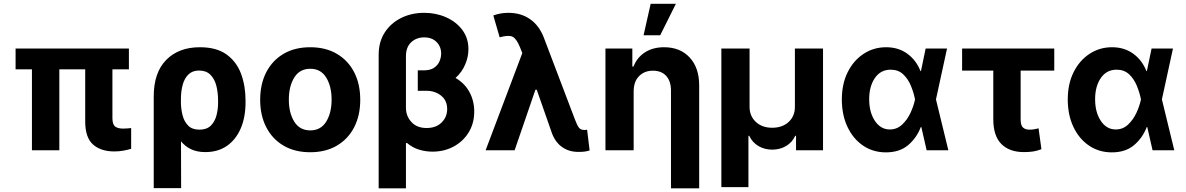

<svg xmlns="http://www.w3.org/2000/svg" viewBox="-20 -806 6360 1030"><path d="M671.5 -545.5V-433.9H583.1V-170.8Q583.5 -138.1 597.8 -127.1Q612.2 -116.1 641 -116.1Q653.4 -116.1 664.4 -117.2Q675.4 -118.3 683.6 -119V-7.8Q664.8 -2.1 642 2.1Q619.3 6.4 593 6.4Q521.3 6.4 479.4 -30.5Q437.5 -67.5 437.1 -152.7V-433.9H298.3V0H151.3V-433.9H63.6V-545.5Z M804.7 203.1V-288.4Q804.7 -416.9 871.8 -484.7Q938.9 -552.6 1052.2 -552.6Q1141.7 -552.6 1195.5 -513.7Q1249.3 -474.8 1273.3 -409.8Q1297.2 -344.8 1297.2 -267V-257.1Q1297.2 -176.8 1271.3 -116.8Q1245.4 -56.8 1197.3 -23.4Q1149.1 9.9 1081.7 9.9Q1037.3 9.9 1005.5 -5.1Q973.7 -20.2 951 -47.9L951.7 203.1ZM950.6 -251.8Q951.3 -219.1 959.7 -186.6Q968 -154.1 989.3 -132.3Q1010.7 -110.4 1050.1 -110.4Q1089.1 -110.4 1111 -132.1Q1132.8 -153.8 1141.5 -187.5Q1150.2 -221.2 1149.9 -257.1V-267Q1149.9 -310.4 1140.3 -346.9Q1130.7 -383.5 1108.3 -405.5Q1085.9 -427.6 1047.9 -427.6Q1012.4 -427.6 990.9 -406.6Q969.5 -385.7 960 -350.9Q950.6 -316.1 950.6 -274.5Z M1644.2 10.7Q1561.4 10.7 1501.2 -24.7Q1441.1 -60 1408.4 -123.4Q1375.7 -186.8 1375.7 -270.6Q1375.7 -355.1 1408.4 -418.5Q1441.1 -481.9 1501.2 -517.2Q1561.4 -552.6 1644.2 -552.6Q1726.9 -552.6 1787.1 -517.2Q1847.3 -481.9 1880 -418.5Q1912.6 -355.1 1912.6 -270.6Q1912.6 -186.8 1880 -123.4Q1847.3 -60 1787.1 -24.7Q1726.9 10.7 1644.2 10.7ZM1644.9 -106.5Q1701 -106.5 1729.9 -153.4Q1758.9 -200.3 1758.9 -271.7Q1758.9 -343 1729.9 -390.1Q1701 -437.1 1644.9 -437.1Q1587.7 -437.1 1558.6 -390.1Q1529.5 -343 1529.5 -271.7Q1529.5 -200.3 1558.6 -153.4Q1587.7 -106.5 1644.9 -106.5Z M2255.7 -737.2Q2318.9 -737.2 2372.9 -713.4Q2426.8 -689.6 2459.9 -645.8Q2492.9 -601.9 2492.9 -541.9Q2492.9 -500 2475.1 -459Q2457.4 -418 2423.7 -387.8Q2473 -359.4 2498.6 -311.8Q2524.1 -264.2 2524.1 -208.1Q2524.1 -144.5 2494.3 -95.9Q2464.5 -47.2 2413.7 -19.9Q2362.9 7.5 2300.1 7.5Q2263.5 7.5 2228.2 -3.2Q2192.8 -13.8 2162.3 -39.8L2157.7 -37.6V204.5H2011.4V-513.8Q2011.7 -582.4 2044.4 -632.5Q2077.1 -682.5 2132.5 -709.9Q2187.9 -737.2 2255.7 -737.2ZM2221.2 -420.5V-428.6H2253.2Q2288.7 -428.6 2308.9 -442.6Q2329.2 -456.7 2337.9 -477.5Q2346.6 -498.2 2346.6 -518.1Q2346.6 -556.1 2321.9 -580.8Q2297.2 -605.5 2255.7 -605.5Q2213.8 -605.5 2185.7 -579.2Q2157.7 -552.9 2157.7 -504.6V-228Q2157.7 -183.6 2187 -151.5Q2216.3 -119.3 2268.8 -119.3Q2319.2 -119.3 2349.1 -148.8Q2378.9 -178.3 2378.9 -220.9Q2378.9 -267 2346.2 -293Q2313.6 -318.9 2267.8 -318.9H2221.2Z M3082.7 8.9Q3033.4 8.9 2997 -16Q2960.6 -40.8 2941.8 -89.1L2859.4 -324.6H2852.3L2740.8 0H2585.2L2782 -521.3L2769.2 -553.3Q2750.7 -598.7 2729.6 -609Q2708.5 -619.3 2660.5 -605.8L2626.4 -723Q2644.9 -729.8 2664.6 -733.5Q2684.3 -737.2 2707 -737.2Q2774.9 -737.2 2823.7 -703.1Q2872.5 -669 2897.4 -604.4L3063.9 -166.2Q3075.6 -134.9 3085.2 -121.8Q3094.8 -108.7 3114.3 -108.7Q3118.3 -108.7 3122.5 -109.2Q3126.8 -109.7 3129.6 -110.1L3143.1 1.1Q3117.9 9.6 3082.7 8.9Z M3379.3 -315.3V0H3228V-545.5H3372.2V-449.2H3378.6Q3397 -497.2 3439.6 -524.9Q3482.2 -552.6 3542.6 -552.6Q3628.6 -552.6 3679.7 -497.7Q3730.8 -442.8 3730.8 -347.3V204.5H3579.5V-320.3Q3579.5 -370.4 3554 -398.6Q3528.4 -426.8 3482.6 -426.8Q3437.1 -426.8 3408.2 -397.5Q3379.3 -368.3 3379.3 -315.3ZM3432.5 -616.8 3470.5 -785.5H3605.8L3521.7 -616.8Z M3849.8 197.8V-545.5H4001.1V-232.2Q4001.4 -182.9 4035 -151.8Q4068.5 -120.7 4122.5 -120.7Q4177.2 -120.7 4210.8 -151.8Q4244.3 -182.9 4244.3 -232.2V-545.5H4395.2V0H4250.4V-77.4H4246.1Q4229.8 -41.9 4196.7 -22.5Q4163.7 -3.2 4122.5 -3.2Q4081.7 -3.2 4048.8 -22.5Q4016 -41.9 3999.3 -77.4H3995V197.8Z M4731.2 11.4Q4662.6 11 4609.6 -25.2Q4556.5 -61.4 4526.3 -125.4Q4496.1 -189.3 4496.1 -272.7Q4496.1 -355.8 4527.5 -418.9Q4558.9 -481.9 4612.9 -517.2Q4666.9 -552.6 4733.7 -552.6Q4799.7 -552.6 4847.5 -517.8Q4895.2 -483 4918 -424.7H4920.5L4945.7 -545.5H5060.4L5001.1 -272.7L5067.5 0H4951L4922.6 -124.3H4919.7Q4897.7 -66.4 4851.6 -27.3Q4805.4 11.7 4731.2 11.4ZM4888.8 -272.7 4888.5 -274.1Q4881.4 -310 4866.3 -346.6Q4851.2 -383.2 4824.9 -407.7Q4798.7 -432.2 4758.2 -432.2Q4704.2 -432.2 4673.5 -387.6Q4642.8 -343 4642.8 -273.8Q4642.8 -203.5 4673.5 -157.5Q4704.2 -111.5 4753.6 -111.5Q4791.5 -111.5 4819.2 -137.3Q4846.9 -163 4864.2 -200.1Q4881.4 -237.2 4888.5 -271.3Z M5635.7 -545.5V-427.2H5455.3V-165.5Q5455.3 -133.2 5468 -121.8Q5480.8 -110.4 5502.5 -110.4Q5519.2 -110.4 5529.5 -112.7Q5539.8 -115.1 5551.5 -117.5L5566.8 -5.7Q5544 3.2 5522.5 6.6Q5501.1 9.9 5472.7 9.9Q5394.9 9.9 5351.7 -33.7Q5308.6 -77.4 5308.6 -166.2V-427.2H5141.3V-545.5Z M5943.2 11.4Q5874.6 11 5821.6 -25.2Q5768.5 -61.4 5738.3 -125.4Q5708.1 -189.3 5708.1 -272.7Q5708.1 -355.8 5739.5 -418.9Q5771 -481.9 5824.9 -517.2Q5878.9 -552.6 5945.7 -552.6Q6011.7 -552.6 6059.5 -517.8Q6107.2 -483 6130 -424.7H6132.5L6157.7 -545.5H6272.4L6213.1 -272.7L6279.5 0H6163L6134.6 -124.3H6131.7Q6109.7 -66.4 6063.6 -27.3Q6017.4 11.7 5943.2 11.4ZM6100.9 -272.7 6100.5 -274.1Q6093.4 -310 6078.3 -346.6Q6063.2 -383.2 6036.9 -407.7Q6010.7 -432.2 5970.2 -432.2Q5916.2 -432.2 5885.5 -387.6Q5854.8 -343 5854.8 -273.8Q5854.8 -203.5 5885.5 -157.5Q5916.2 -111.5 5965.6 -111.5Q6003.6 -111.5 6031.2 -137.3Q6058.9 -163 6076.2 -200.1Q6093.4 -237.2 6100.5 -271.3Z"/></svg>

Font: Inter Zeller
Style: Bold
Weight: 700
Designer: Rasmus Andersson; Joe Bland
Foundry: zeller
Version: Version 3.015;git-dec3a8cb1